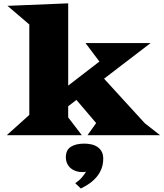

<svg xmlns="http://www.w3.org/2000/svg" viewBox="-20 -793 959 1126"><path d="M151.9 -119.1V-649.4L23.9 -758.8L379.9 -773.4V-291L563 -432.1L481.4 -540.5H863.3L590.3 -331.5L829.1 -70.3L918.9 0H493.2L543.9 -71.3L428.2 -207L379.9 -169.9V-104.5L460 0H19.5ZM366.2 127.9Q366.2 87.4 394.8 68.4Q423.3 49.3 474.6 49.3Q495.6 49.3 515.6 53.7Q535.6 58.1 551 68.4Q566.4 78.6 575.9 95.5Q585.4 112.3 585.4 137.2Q585.4 169.9 575.2 196.3Q564.9 222.7 547.1 244.1Q529.3 265.6 505.4 282.5Q481.4 299.3 454.1 312.5L421.4 281.7Q445.8 264.6 460.2 247.6Q474.6 230.5 484.4 213.9Q479.5 215.3 472.9 215.8Q466.3 216.3 462.4 216.3Q442.4 216.3 425 210.4Q407.7 204.6 394.5 193.4Q381.3 182.1 373.8 165.8Q366.2 149.4 366.2 127.9Z"/></svg>

Font: Goblin One
Style: Regular
Weight: 400
Designer: Riccardo De Franceschi
Foundry: Sorkin Type Co.
Version: Version 1.001